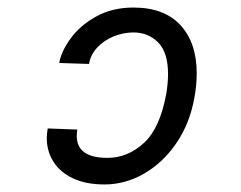

<svg xmlns="http://www.w3.org/2000/svg" viewBox="-20 -520 640 509"><path d="M183.5 -159.5Q183.5 -101.5 265 -101.5Q318.5 -101.5 361.5 -141Q404.5 -180.5 421 -272.5Q425.5 -301 425.5 -323Q425.5 -381.5 399 -407.8Q372.5 -434 334 -434Q307 -434 281.2 -423.5Q255.5 -413 237.8 -394Q220 -375 216 -350.5L137 -353Q142 -383 166.8 -417.5Q191.5 -452 234.5 -476Q277.5 -500 333.5 -500Q415.5 -500 458.5 -453.2Q501.5 -406.5 501.5 -325.5Q501.5 -292.5 495 -259.5Q483 -192.5 447.5 -140.5Q412 -88.5 362 -59.8Q312 -31 257 -31Q208 -31 173.5 -47.2Q139 -63.5 121.5 -91.5Q104 -119.5 104 -154Q104 -165.5 106.5 -179.5L185 -176.5Q183.5 -167.5 183.5 -159.5Z"/></svg>

Font: JuliaMono MediumItalic
Style: Regular
Weight: 500
Italic angle: -9°
Monospace: yes
Designer: cormullion
Foundry: corm
Version: Version 0.049; ttfautohint (v1.8.4)